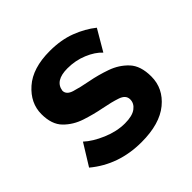

<svg xmlns="http://www.w3.org/2000/svg" viewBox="-138 -618 752 752"><g transform="rotate(-45 238.5 -241.5)"><path d="M237 12Q111 12 21 -63L76 -152Q104 -126 151 -106Q198 -86 243 -86Q284 -86 304 -101Q324 -116 324 -138Q324 -162 294.5 -172Q265 -182 223 -190Q181 -198 138.5 -212Q96 -226 66.5 -256Q37 -286 37 -343Q37 -404 88.5 -449.5Q140 -495 235 -495Q297 -495 345.5 -476.5Q394 -458 430 -429L379 -342Q357 -366 318.5 -382Q280 -398 236 -398Q167 -398 160 -350Q160 -328 189 -319Q218 -310 260.5 -302Q303 -294 345.5 -279Q388 -264 417 -233Q446 -202 446 -143Q446 -77 392 -32.5Q338 12 237 12Z"/></g></svg>

Font: UN Bangla
Style: Bold
Weight: 700
Designer: Desinged by Rajon, Unicode developed by Rashed (IMGN)
Version: Version 2.001;March 19, 2023;FontCreator 14.0.0.2901 64-bit